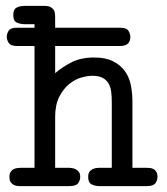

<svg xmlns="http://www.w3.org/2000/svg" viewBox="-20 -631 565 651"><path d="M3 -506Q3 -517 9.5 -527Q16 -537 37 -537H97V-549H62Q51 -549 38 -554Q25 -559 25 -580Q25 -599 36 -605Q47 -611 63 -611H130Q145 -611 152.5 -606.5Q160 -602 163 -596Q166 -590 166.5 -583.5Q167 -577 167 -572V-537H386Q410 -537 416 -526Q422 -515 422 -506Q422 -492 414 -483.5Q406 -475 386 -475H167V-383Q190 -403 222 -419.5Q254 -436 299 -436Q338 -436 363 -423.5Q388 -411 403 -390.5Q418 -370 423.5 -343Q429 -316 429 -287V-62H477Q481 -62 487.5 -61.5Q494 -61 500 -58Q506 -55 510 -48.5Q514 -42 514 -31Q514 -20 507 -10Q500 0 478 0H316Q302 0 290.5 -6Q279 -12 279 -31Q279 -42 283 -48Q287 -54 293 -57Q299 -60 305 -61Q311 -62 315 -62H359V-285Q359 -304 357 -320Q355 -336 348 -348Q341 -360 328 -367Q315 -374 293 -374Q277 -374 255.5 -368Q234 -362 214.5 -346Q195 -330 181 -303Q167 -276 167 -234V-62H215Q219 -62 225 -61Q231 -60 237 -57Q243 -54 247.5 -48Q252 -42 252 -31Q252 -20 245 -10Q238 0 216 0H48Q45 0 39 -0.5Q33 -1 27 -4Q21 -7 16.5 -13Q12 -19 12 -31Q12 -42 16 -48Q20 -54 25.5 -57Q31 -60 37.5 -61Q44 -62 49 -62H97V-475H38Q17 -475 10 -485Q3 -495 3 -506Z"/></svg>

Font: CMU Typewriter Custom
Style: Regular
Weight: 500
Monospace: yes
Version: Version 0.7.0